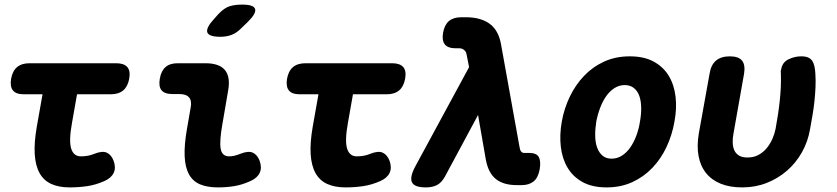

<svg xmlns="http://www.w3.org/2000/svg" viewBox="-20 -805 3640 835"><path d="M485 -530Q519 -530 533.5 -513.5Q548 -497 542 -463Q536 -429 516 -412Q496 -395 462 -395H315L293 -270Q279 -193 289.5 -159Q300 -125 332 -125Q346 -125 361 -127.5Q376 -130 390 -136Q425 -150 444.5 -141Q464 -132 474 -106Q485 -76 474.5 -53.5Q464 -31 435 -18Q397 -1 359.5 4.5Q322 10 283 10Q236 10 203 -5Q170 -20 152 -52.5Q134 -85 131 -135Q128 -185 140 -254L165 -395H83Q50 -395 36.5 -411.5Q23 -428 28 -461Q34 -496 54 -513Q74 -530 109 -530Z M948 -270Q934 -193 939.5 -159Q945 -125 977 -125Q987 -125 998.5 -127.5Q1010 -130 1025 -136Q1060 -150 1079.5 -141Q1099 -132 1109 -106Q1120 -76 1109.5 -53.5Q1099 -31 1070 -18Q1033 -1 998.5 4.5Q964 10 928 10Q881 10 849.5 -3.5Q818 -17 801.5 -47.5Q785 -78 783 -126.5Q781 -175 793 -244L809 -336Q815 -366 802.5 -381Q790 -396 760 -396H730Q696 -396 682.5 -412.5Q669 -429 675 -463Q681 -497 700 -513.5Q719 -530 753 -530H873Q934 -530 958.5 -500Q983 -470 972 -410ZM1030 -683Q1010 -662 987.5 -653.5Q965 -645 939 -645Q888 -645 881.5 -664.5Q875 -684 913 -725L931 -745Q956 -771 979 -778Q1002 -785 1033 -785Q1084 -785 1089.5 -765.5Q1095 -746 1056 -708Z M1685 -530Q1719 -530 1733.5 -513.5Q1748 -497 1742 -463Q1736 -429 1716 -412Q1696 -395 1662 -395H1515L1493 -270Q1479 -193 1489.5 -159Q1500 -125 1532 -125Q1546 -125 1561 -127.5Q1576 -130 1590 -136Q1625 -150 1644.5 -141Q1664 -132 1674 -106Q1685 -76 1674.5 -53.5Q1664 -31 1635 -18Q1597 -1 1559.5 4.5Q1522 10 1483 10Q1436 10 1403 -5Q1370 -20 1352 -52.5Q1334 -85 1331 -135Q1328 -185 1340 -254L1365 -395H1283Q1250 -395 1236.5 -411.5Q1223 -428 1228 -461Q1234 -496 1254 -513Q1274 -530 1309 -530Z M1915 -37Q1900 -10 1880 0Q1860 10 1832 10Q1782 10 1771.5 -12.5Q1761 -35 1787 -83L2020 -513L2009 -569Q2007 -581 1998 -588Q1989 -595 1978 -595H1962Q1928 -595 1914.5 -612Q1901 -629 1907 -663Q1913 -697 1932.5 -713.5Q1952 -730 1986 -730H2006Q2070 -730 2109 -702Q2148 -674 2159 -612L2239 -168Q2241 -153 2246 -146.5Q2251 -140 2259 -140H2280Q2314 -140 2323.5 -121.5Q2333 -103 2327 -68Q2320 -31 2300 -15.5Q2280 0 2250 0H2227Q2170 0 2137 -26Q2104 -52 2093 -110L2059 -305Z M2618 10Q2556 10 2514 -13Q2472 -36 2448.5 -75.5Q2425 -115 2419 -166.5Q2413 -218 2423 -275Q2433 -332 2457.5 -383.5Q2482 -435 2519.5 -474.5Q2557 -514 2607 -537Q2657 -560 2719 -560Q2781 -560 2823 -537Q2865 -514 2888.5 -475Q2912 -436 2918 -384.5Q2924 -333 2913 -275Q2903 -218 2879 -166.5Q2855 -115 2817.5 -75.5Q2780 -36 2730 -13Q2680 10 2618 10ZM2640 -115Q2664 -115 2684.5 -128Q2705 -141 2720.5 -163Q2736 -185 2747 -214Q2758 -243 2763 -275Q2769 -308 2768.5 -337Q2768 -366 2760.5 -387.5Q2753 -409 2737 -422Q2721 -435 2697 -435Q2673 -435 2652.5 -422Q2632 -409 2616.5 -387Q2601 -365 2590 -336Q2579 -307 2573 -275Q2568 -243 2568.5 -214Q2569 -185 2577 -163Q2585 -141 2600.5 -128Q2616 -115 2640 -115Z M3066 -485Q3072 -523 3094 -541.5Q3116 -560 3154 -560Q3192 -560 3207 -541.5Q3222 -523 3216 -485L3170 -225Q3166 -204 3166.5 -185Q3167 -166 3173.5 -151.5Q3180 -137 3194 -128.5Q3208 -120 3231 -120Q3258 -120 3279 -131.5Q3300 -143 3315 -161.5Q3330 -180 3339.5 -202Q3349 -224 3353 -245Q3359 -278 3363.5 -307.5Q3368 -337 3371 -365.5Q3374 -394 3375.5 -423Q3377 -452 3376 -485Q3376 -490 3375.5 -493.5Q3375 -497 3377 -502Q3382 -534 3409 -547Q3436 -560 3464 -560Q3484 -560 3495.5 -554.5Q3507 -549 3513 -539.5Q3519 -530 3522 -516Q3525 -502 3526 -485Q3528 -453 3526.5 -423.5Q3525 -394 3522 -365Q3519 -336 3514 -306.5Q3509 -277 3503 -244Q3494 -190 3468 -143.5Q3442 -97 3403 -63Q3364 -29 3314.5 -9.5Q3265 10 3208 10Q3154 10 3114.5 -6Q3075 -22 3050.5 -52.5Q3026 -83 3018 -126.5Q3010 -170 3019 -224Z"/></svg>

Font: Maple Mono ExtraBold
Style: Italic
Weight: 800
Italic angle: -10°
Monospace: yes
Designer: subframe7536
Version: Version 7.200